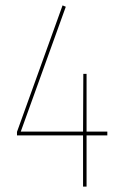

<svg xmlns="http://www.w3.org/2000/svg" viewBox="-20 -692 451 712"><path d="M378 -190H301V0H288V-190H43V-203L212 -672L224 -667L57 -204H288L289 -418H301V-204H378Z"/></svg>

Font: Fira Sans Compressed Hair
Style: Regular
Weight: 100
Width: 1
Designer: bBox Type GmbH & Carrois Corporate GbR & Edenspiekermann AG
Foundry: bBox Type GmbH & Carrois Corporate GbR & Edenspiekermann AG
Version: Version 4.301